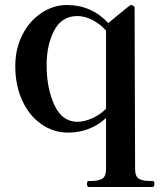

<svg xmlns="http://www.w3.org/2000/svg" viewBox="-20 -516 644 766"><path d="M589 206Q596 206 596 217Q596 230 589 230H334Q327 230 327 217Q327 206 334 206H345Q373 206 388 197Q403 188 403 158V-45Q339 13 252 13Q193 13 144.5 -21Q96 -55 68.5 -115.5Q41 -176 41 -252Q41 -322 69.5 -377.5Q98 -433 145.5 -464.5Q193 -496 247 -496Q345 -496 412 -424L463 -466L495 -492Q500 -496 503 -496Q507 -496 512 -493Q517 -490 517 -485L519 158Q519 188 534 197Q549 206 577 206ZM403 -82V-394Q380 -420 349.5 -436Q319 -452 289 -452Q226 -452 196 -394Q166 -336 166 -257Q166 -164 197 -97Q228 -30 289 -30Q316 -30 347.5 -44Q379 -58 403 -82Z"/></svg>

Font: Shippori Mincho
Style: Bold
Weight: 700
Designer: FONTDASU
Foundry: FONTDASU / Google Inc. / but / Adobe
Version: Version 3.110; ttfautohint (v1.8.3)